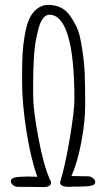

<svg xmlns="http://www.w3.org/2000/svg" viewBox="-20 -760 440 782"><path d="M99 1H53Q42 1 33 -6Q24 -13 24 -23Q24 -33 40.5 -37Q57 -41 94 -41L132 -40Q105 -115 87.5 -227Q70 -339 70 -426V-466Q70 -498 72 -542Q74 -577 80.5 -615Q87 -653 97 -678Q109 -707 130 -723.5Q151 -740 176 -740Q235 -740 265 -696Q282 -672 292.5 -649Q303 -626 309 -593Q315 -561 319 -531Q323 -501 325 -463Q327 -407 327 -336V-333Q327 -263 311 -180Q295 -97 271 -43Q302 -42 338 -42Q349 -42 358.5 -34.5Q368 -27 368 -18Q368 -8 352.5 -4Q337 0 301 0H283L263 1Q225 1 225 -16Q225 -20 226 -22Q246 -87 264.5 -198Q283 -309 283 -353V-357Q283 -527 257 -613.5Q231 -700 181 -700Q167 -700 155.5 -685.5Q144 -671 137 -644Q120 -581 118 -521Q115 -472 115 -420V-372Q115 -313 136.5 -198Q158 -83 185 -25Q188 -21 188 -17Q188 2 156 2Q125 2 99 1Z"/></svg>

Font: Amatic SC
Style: Bold
Weight: 700
Designer: Multiple Designers
Foundry: Vernon Adams
Version: Version 2.505